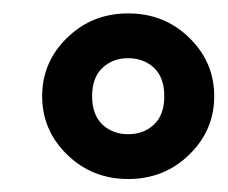

<svg xmlns="http://www.w3.org/2000/svg" viewBox="-20 -783 345 291"><path d="M135.3 -680.2Q119.6 -665.5 119.6 -637.2Q119.6 -608.9 135.3 -594.2Q150.9 -579.6 174.3 -579.6Q197.8 -579.6 213.4 -594.2Q229 -608.9 229 -637.2Q229 -665.5 213.4 -680.2Q197.8 -694.8 174.3 -694.8Q150.9 -694.8 135.3 -680.2ZM81.8 -548.6Q43.9 -585.4 43.9 -637.2Q43.9 -689 81.8 -725.8Q119.6 -762.7 174.3 -762.7Q229 -762.7 266.8 -725.8Q304.7 -689 304.7 -637.2Q304.7 -585.4 266.8 -548.6Q229 -511.7 174.3 -511.7Q119.6 -511.7 81.8 -548.6Z"/></svg>

Font: NoticiaText-BoldItalic
Style: Bold Italic
Weight: 700
Italic angle: -8°
Designer: JM Sole
Foundry: JM Sole
Version: Version 1.003